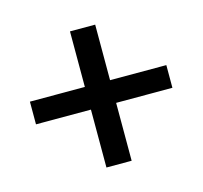

<svg xmlns="http://www.w3.org/2000/svg" viewBox="-75 -661 652 618"><g transform="rotate(-15 251.5 -352.0)"><path d="M207.5 -125.5V-318.4H24.4V-394H207.5V-579.1H291.5V-394H479V-318.4H291.5V-125.5Z"/></g></svg>

Font: Arian AMU
Style: Regular
Weight: 400
Designer: Ruben Hakobyan (Tarumian)
Foundry: Ruben Hakobyan (Tarumian)
Version: Version 4.003